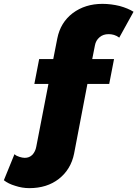

<svg xmlns="http://www.w3.org/2000/svg" viewBox="-132 -772 712 995"><path d="M384 -579C397 -590 412 -595 431 -595C440 -595 449 -594 459 -591C469 -588 478 -583 486 -577L560 -711C541 -723 517 -733 488 -741C459 -748 429 -752 399 -752C339 -752 288 -736 245 -704C202 -671 176 -628 165 -573L144 -466H71L46 -337H119L56 -12C53 5 46 19 36 30C25 41 12 46 -4 46C-12 46 -21 44 -31 41C-41 38 -50 34 -57 27L-112 162C-97 174 -77 184 -53 191C-29 199 -5 203 20 203C81 203 132 187 173 155C214 123 241 79 252 24L321 -337H434L459 -466H346L360 -537C363 -554 371 -568 384 -579Z"/></svg>

Font: Argentum Sans ExtraBold
Style: Italic
Weight: 800
Italic angle: -11.3°
Designer: Julieta Ulanovsky
Foundry: Julieta Ulanovsky
Version: Version 5.001;February 15, 2019;FontCreator 11.5.0.2425 64-b